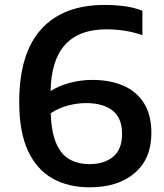

<svg xmlns="http://www.w3.org/2000/svg" viewBox="-20 -770 682 799"><path d="M353 9.5Q264.5 9.5 198.8 -27.2Q133 -64 96.5 -142.2Q60 -220.5 60 -345Q60 -547.5 151.5 -648.5Q243 -749.5 415.5 -749.5Q458 -749.5 497.8 -744.2Q537.5 -739 572.5 -725.5V-623.5Q538.5 -636 499.2 -642Q460 -648 423 -648Q195 -648 190.5 -391Q224.5 -413 270.5 -425.2Q316.5 -437.5 363.5 -437.5Q437 -437.5 492.5 -413.8Q548 -390 579 -341Q610 -292 610 -216Q610 -109.5 540.5 -50Q471 9.5 353 9.5ZM338 -341Q301.5 -341 262.5 -330.8Q223.5 -320.5 191 -298.5Q194 -218.5 214.5 -172.2Q235 -126 270.2 -106.5Q305.5 -87 353 -87Q413 -87 450.5 -117.5Q488 -148 488 -213Q488 -279 448.2 -310Q408.5 -341 338 -341Z"/></svg>

Font: Encode Sans Semi Expanded SemiBold
Style: Regular
Weight: 600
Width: 6
Designer: Multiple Designers
Foundry: Impallari Type
Version: Version 3.000; ttfautohint (v1.8.3) -l 8 -r 50 -G 200 -x 14 